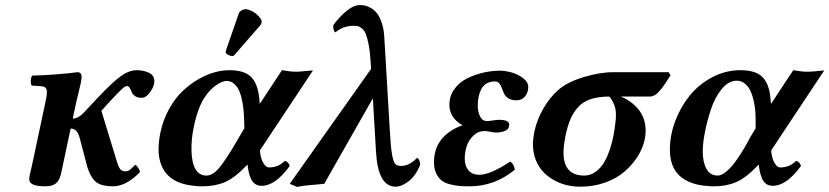

<svg xmlns="http://www.w3.org/2000/svg" viewBox="-20 -718 3240 750"><path d="M277.8 -318.8 264.2 -254.9Q288.1 -254.9 314 -285.2L357.9 -332Q418.5 -396.5 451.4 -420.2Q484.4 -443.8 514.2 -443.8Q540.5 -443.8 561.8 -433.8Q583 -423.8 583 -400.9Q583 -381.3 566.9 -358.6Q550.8 -335.9 533.2 -335.9Q517.1 -335.9 507.1 -343Q497.1 -350.1 494.1 -358.9Q491.2 -367.7 486.6 -374.8Q481.9 -381.8 475.1 -381.8Q469.2 -381.8 457.3 -371.1Q445.3 -360.4 416 -329.1L376 -285.2L436 -88.9Q443.4 -64.5 450.2 -56.6Q457 -48.8 470.2 -48.8Q479.5 -48.8 486.6 -54Q493.7 -59.1 507.8 -74.2Q513.7 -72.3 519.8 -62.5Q525.9 -52.7 526.9 -45.9Q473.1 9.8 420.9 9.8Q378.4 9.8 357.2 -5.6Q335.9 -21 321.8 -63L291 -180.2Q281.7 -215.8 255.9 -215.8L219.2 -43Q213.9 -16.1 200 -3.2Q186 9.8 157.2 9.8Q94.2 9.8 94.2 -17.1Q94.2 -23.9 95.9 -32.7Q97.7 -41.5 100.3 -52.7Q103 -64 104 -67.9L160.2 -332Q163.1 -346.7 163.1 -358.9Q163.1 -379.4 144 -380.9L104 -383.8Q99.6 -390.1 100.3 -403.6Q101.1 -417 106 -422.9Q139.6 -422.9 198.5 -427.5Q257.3 -432.1 282.2 -436Q298.8 -436 298.8 -418Q298.8 -410.2 295.9 -395.5Q293 -380.9 286.9 -356.2Q280.8 -331.5 277.8 -318.8Z M912.6 -180.2 934.6 -216.8 933.6 -251Q933.1 -267.6 931.9 -283Q930.7 -298.3 926.5 -321.3Q922.4 -344.2 915.5 -360.8Q908.7 -377.4 895.8 -389.6Q882.8 -401.9 865.7 -401.9Q848.6 -401.9 824.5 -385.3Q800.3 -368.7 780.8 -339.8Q753.9 -300.8 737.8 -226.1Q726.6 -175.3 728 -127Q731.4 -32.2 786.6 -32.2Q812 -32.2 838.6 -65.2Q865.2 -98.1 905.8 -168Q906.7 -169.9 909.2 -174.1Q911.6 -178.2 912.6 -180.2ZM875 -443.8Q935.5 -443.8 961.4 -417Q987.3 -390.1 992.7 -334Q994.6 -320.3 994.6 -312L1081.5 -443.8Q1114.7 -438 1131.8 -438H1145Q1167.5 -439.5 1202.6 -442.9L995.6 -130.9Q995.6 -119.6 999.3 -104.7Q1002.9 -89.8 1011.5 -76.9Q1020 -64 1030.8 -64Q1067.9 -64 1092.8 -89.8Q1106.4 -86.4 1111.8 -69.8Q1055.7 7.8 1002 7.8Q986.8 7.8 976.1 0.2Q965.3 -7.3 959.5 -21.5Q953.6 -35.6 951.2 -47.4Q948.7 -59.1 946.8 -75.2Q897 -22.9 858.6 -6.6Q820.3 9.8 771 9.8Q756.8 9.8 750 8.8Q608.9 1 599.6 -122.1Q598.1 -160.2 606.9 -202.1Q617.7 -251.5 640.9 -293Q664.1 -334.5 692.9 -361.8Q721.7 -389.2 754.6 -408.2Q787.6 -427.2 817.9 -435.5Q848.1 -443.8 875 -443.8ZM940.9 -682.1Q949.2 -682.1 967.8 -672.9Q987.3 -661.6 997.6 -645Q1002 -640.6 1002 -633.8Q1002 -626 996.6 -619.1L898.9 -506.8Q893.1 -499 887.7 -499Q880.9 -499 871.3 -503.7Q861.8 -508.3 861.8 -513.2V-517.1Q861.8 -518.1 862.3 -519.8Q862.8 -521.5 862.8 -522Q863.3 -523.4 864.3 -525.9Q865.2 -528.3 865.7 -529.8L912.6 -665Q915.5 -672.9 923.6 -677.5Q931.6 -682.1 940.9 -682.1Z M1621.6 -75.2Q1604.5 -31.7 1576.7 -10.3Q1548.8 11.2 1525.4 11.2Q1456.1 11.2 1448.7 -126L1436.5 -334L1246.6 0Q1161.1 6.8 1140.6 12.2L1111.8 0L1429.7 -449.2L1427.7 -478Q1425.3 -517.6 1419.7 -545.4Q1414.1 -573.2 1408.2 -586.9Q1402.3 -600.6 1392.6 -607.9Q1382.8 -615.2 1377 -616.2Q1371.1 -617.2 1360.8 -617.2Q1320.3 -617.2 1290.5 -591.8Q1286.1 -593.3 1283.4 -601.3Q1280.8 -609.4 1281.7 -619.1Q1303.2 -649.9 1332.3 -674.1Q1361.3 -698.2 1385.7 -698.2Q1396 -698.2 1405.8 -696.3Q1415.5 -694.3 1429.2 -686.5Q1442.9 -678.7 1453.1 -665.5Q1463.4 -652.3 1471.7 -627.4Q1480 -602.5 1481.4 -568.8L1502.4 -213.9Q1505.9 -147.5 1511 -117.2Q1516.1 -86.9 1523.4 -78.4Q1530.8 -69.8 1546.4 -69.8Q1579.6 -69.8 1608.4 -101.1Q1619.1 -99.1 1621.6 -75.2Z M1795.4 -98.1Q1795.4 -69.8 1810.1 -52.5Q1824.7 -35.2 1852.5 -35.2Q1895 -35.2 1973.1 -86.9Q1987.3 -78.1 1991.2 -55.2Q1912.1 9.8 1814.5 9.8Q1790.5 9.8 1773.2 8.3Q1755.9 6.8 1736.1 1.5Q1716.3 -3.9 1704.1 -13.7Q1691.9 -23.4 1683.6 -41.3Q1675.3 -59.1 1675.3 -84Q1675.3 -137.7 1704.8 -174.1Q1734.4 -210.4 1787.1 -229Q1763.7 -240.7 1749.5 -261.5Q1735.4 -282.2 1735.4 -308.1Q1735.4 -342.8 1754.6 -369.6Q1773.9 -396.5 1804.4 -411.6Q1835 -426.8 1867.9 -434.3Q1900.9 -441.9 1933.1 -441.9Q1952.1 -441.9 1976.6 -435.5Q2001 -429.2 2022.2 -413.6Q2043.5 -397.9 2043.5 -377.9Q2043.5 -356.9 2031 -341.6Q2018.6 -326.2 1997.6 -326.2Q1978 -326.2 1966.1 -333.7Q1954.1 -341.3 1949 -352.3Q1943.8 -363.3 1940.2 -374Q1936.5 -384.8 1930.2 -392.3Q1923.8 -399.9 1913.1 -399.9Q1893.6 -399.9 1879.9 -391.4Q1866.2 -382.8 1859.1 -368.2Q1852.1 -353.5 1849.1 -337.6Q1846.2 -321.8 1846.2 -303.2Q1846.2 -282.2 1855 -263.7Q1863.8 -245.1 1882.3 -245.1Q1890.6 -245.1 1905.8 -247.6Q1920.9 -250 1929.2 -250Q1969.2 -250 1969.2 -231Q1969.2 -213.9 1953.4 -207Q1937.5 -200.2 1917.5 -200.2Q1910.2 -200.2 1895.5 -203.1Q1880.9 -206.1 1873.5 -206.1Q1847.7 -206.1 1829.1 -188.2Q1810.5 -170.4 1803 -146.7Q1795.4 -123 1795.4 -98.1Z M2262.2 -32.2Q2286.6 -32.2 2306.6 -46.9Q2326.7 -61.5 2339.4 -83Q2352.1 -104.5 2361.8 -133.5Q2371.6 -162.6 2376 -186.3Q2380.4 -210 2383.3 -233.9Q2388.7 -271 2383.5 -294.7Q2378.4 -318.4 2360.4 -340.8Q2317.9 -340.8 2287.6 -330.8Q2257.3 -320.8 2238.3 -299.6Q2219.2 -278.3 2208.3 -252.4Q2197.3 -226.6 2189 -188Q2183.1 -157.7 2182.1 -141.1Q2172.9 -32.2 2262.2 -32.2ZM2518.1 -340.8H2405.3Q2441.4 -326.2 2467.3 -298.6Q2493.2 -271 2500 -232.9Q2504.9 -202.1 2498 -171.9Q2490.7 -138.2 2470.5 -106.2Q2450.2 -74.2 2419.4 -47.6Q2388.7 -21 2343.8 -4.9Q2298.8 11.2 2247.1 11.2Q2172.9 11.2 2119.9 -30.3Q2066.9 -71.8 2062 -144Q2060.5 -168.5 2067.4 -204.1Q2077.6 -250.5 2101.6 -292.7Q2125.5 -335 2160.2 -366.2Q2195.3 -397 2258.8 -416.5Q2322.3 -436 2375 -436H2592.3L2599.1 -423.8Q2596.2 -419.4 2585.7 -402.8Q2575.2 -386.2 2569.8 -379.2Q2564.5 -372.1 2554.9 -361.1Q2545.4 -350.1 2536.4 -345.5Q2527.3 -340.8 2518.1 -340.8Z M2909.7 -180.2 2931.6 -216.8V-251Q2931.6 -267.1 2930.4 -283.9Q2929.2 -300.8 2924.3 -323.2Q2919.4 -345.7 2911.9 -362.3Q2904.3 -378.9 2890.4 -390.9Q2876.5 -402.8 2857.9 -402.8Q2826.2 -402.8 2799.6 -370.6Q2772.9 -338.4 2757.6 -292.2Q2742.2 -246.1 2733.6 -201.9Q2725.1 -157.7 2725.1 -127Q2725.1 -85 2739.5 -58.6Q2753.9 -32.2 2783.7 -32.2Q2799.3 -32.2 2819.3 -49.6Q2839.4 -66.9 2857.4 -93.3Q2875.5 -119.6 2888.2 -141.1Q2900.9 -162.6 2909.7 -180.2ZM2872.1 -443.8Q2932.6 -443.8 2958.7 -416.7Q2984.9 -389.6 2989.7 -334L2991.7 -312L3078.6 -443.8Q3111.8 -438 3128.9 -438H3142.1Q3149.9 -438 3199.7 -442.9L2992.7 -130.9Q2992.7 -119.6 2996.3 -104.7Q3000 -89.8 3008.5 -76.9Q3017.1 -64 3027.8 -64Q3064.9 -64 3089.8 -89.8Q3103.5 -86.4 3108.9 -69.8Q3052.2 7.8 2999 7.8Q2983.4 7.8 2972.7 0.2Q2961.9 -7.3 2956.3 -21.7Q2950.7 -36.1 2948.2 -47.4Q2945.8 -58.6 2943.8 -75.2Q2894 -22.9 2855.7 -6.6Q2817.4 9.8 2768.1 9.8Q2753.9 9.8 2747.1 8.8Q2676.3 4.9 2636.5 -29.8Q2596.7 -64.5 2596.7 -133.8Q2596.7 -189.5 2617.7 -245.1Q2638.7 -300.8 2674.3 -344.7Q2710 -388.7 2762.2 -416.3Q2814.5 -443.8 2872.1 -443.8Z"/></svg>

Font: Common Serif
Style: Bold Italic
Weight: 700
Italic angle: -12°
Designer: Philipp H. Poll, Khaled Hosny
Foundry: Stefan Peev, Context Ltd.
Version: Version 1.026